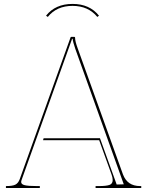

<svg xmlns="http://www.w3.org/2000/svg" viewBox="-20 -945 740 965"><path d="M344.7 -915.5Q264.6 -915.5 220.2 -859.9L211.4 -866.2Q258.3 -925.3 344.7 -925.3Q430.2 -925.3 477.5 -866.2L469.2 -859.9Q423.3 -915.5 344.7 -915.5ZM199.2 -250 482.4 -250.5 566.4 -17.6 602.1 -18.6 358.4 -699.7Q346.2 -735.4 345.2 -750H342.3L88.9 -41.5Q86.4 -34.7 86.4 -30.3Q86.4 -18.6 104.2 -14.2Q122.1 -9.8 165 -9.8H180.2V0H10.7H9.8V-9.8H10.7Q43 -9.8 57.4 -17.1Q71.8 -24.4 79.1 -44.4L334.5 -756.8Q335.4 -759.8 338.9 -759.8H352.5Q357.4 -759.8 357.4 -754.9Q357.4 -737.8 370.1 -703.1L597.7 -69.3Q619.6 -9.8 684.1 -9.8H689.9V0H460.4V-9.8H477.1Q513.2 -9.8 529.8 -15.4Q546.4 -21 546.4 -40Q546.4 -52.2 541 -66.9L478.5 -240.2H196.3Z"/></svg>

Font: ZnikomitNo25
Style: Regular
Weight: 100
Designer: gluk
Foundry: gluk
Version: Version 0.56